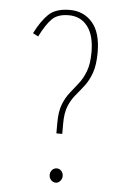

<svg xmlns="http://www.w3.org/2000/svg" viewBox="-50 -702 476 750"><g transform="rotate(5 187.5 -326.5)"><path d="M183 -180V-221Q183 -266 194 -294Q205 -322 221 -342Q237 -362 253.5 -383Q270 -404 281 -433Q292 -462 292 -508Q292 -574 265 -609Q238 -644 191 -644Q148 -644 125.5 -621.5Q103 -599 79 -551L58 -562Q82 -610 110 -637.5Q138 -665 194 -665Q248 -665 282 -626Q316 -587 316 -509Q316 -460 305 -429Q294 -398 277.5 -376.5Q261 -355 244.5 -335.5Q228 -316 217 -289.5Q206 -263 206 -221V-180ZM197 12Q186 12 178.5 3.5Q171 -5 171 -16Q171 -28 178.5 -36Q186 -44 197 -44Q207 -44 214.5 -36Q222 -28 222 -16Q222 -5 214.5 3.5Q207 12 197 12Z"/></g></svg>

Font: Inconsolata Condensed ExtraLight
Style: Regular
Weight: 200
Width: 3
Monospace: yes
Designer: Raph Levien, Cyreal, Brenton Simpson
Foundry: Raph Levien, Cyreal, Google
Version: Version 3.100; ttfautohint (v1.8.4.7-5d5b)